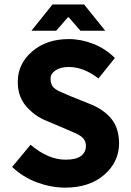

<svg xmlns="http://www.w3.org/2000/svg" viewBox="-20 -842 596 874"><path d="M348.6 -131.8Q371.1 -148.9 371.1 -177.7Q371.1 -206.5 345.7 -223.6Q333 -231.9 315.4 -239.3Q297.9 -246.6 276.9 -255.9L191.9 -292Q138.2 -313 99.1 -358.4Q60.1 -403.8 61 -470.2Q61 -551.8 126.5 -607.9Q191.9 -664.1 293 -664.1Q349.6 -664.1 405.3 -642.1Q460.9 -620.1 502.9 -578.1L428.2 -484.9Q360.8 -537.1 293 -537.1Q254.9 -537.1 232.4 -521.5Q210 -505.9 210 -484.4Q210 -462.9 219.7 -448.7Q229.5 -434.6 258.8 -422.4Q288.1 -410.2 309.1 -400.9L393.1 -367.2Q453.1 -342.8 487.3 -300.8Q521.5 -258.8 522 -189.9Q522 -105 454.6 -46.4Q387.2 12.2 275.9 12.2Q211.9 11.7 148.4 -11.7Q85 -35.2 35.2 -82L119.1 -183.1Q200.2 -114.3 279.8 -115.2Q325.7 -115.2 348.6 -131.8ZM123 -702.1 219.2 -821.8H362.8L459 -702.1H346.2L293 -763.2H289.1L235.8 -702.1Z"/></svg>

Font: SourceSansPro-Bold
Style: Bold
Weight: 700
Designer: Paul D. Hunt
Foundry: Adobe Systems Incorporated
Version: Version 1.050;PS Version 1.000;hotconv 1.0.70;makeotf.lib2.5